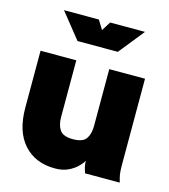

<svg xmlns="http://www.w3.org/2000/svg" viewBox="-110 -810 802 912"><g transform="rotate(15 291.0 -354.5)"><path d="M210 -507.8V-228.5Q210 -188.5 226.8 -165Q243.7 -141.6 291 -141.6Q338.9 -141.6 355.5 -165Q372.1 -188.5 372.1 -228.5V-507.8H547.9V-82Q547.9 -44.9 553.7 -22.5Q559.6 0 559.6 0H389.2Q389.2 0 383.3 -18.3Q377.4 -36.6 377.4 -58.6Q369.1 -43.9 351.6 -26.9Q334 -9.8 307.4 2.4Q280.8 14.6 244.1 14.6Q147.5 14.6 90.8 -48.3Q34.2 -111.3 34.2 -228.5V-507.8ZM263.2 -722.7 291 -678.2 318.8 -722.7H490.2L390.1 -597.7H191.9L91.8 -722.7Z"/></g></svg>

Font: Giphurs Black
Style: Regular
Weight: 900
Version: Version 0.920; ttfautohint (v1.8.4.7-5d5b)